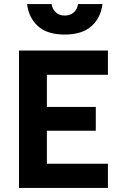

<svg xmlns="http://www.w3.org/2000/svg" viewBox="-20 -930 594 950"><path d="M74 0V-680H514V-560H212V-401H454V-283H212V-120H514V0ZM366 -910H487Q479 -842 432.5 -800.5Q386 -759 300 -759Q214 -759 168 -800.5Q122 -842 114 -910H235Q239 -885 256 -869Q273 -853 300.5 -853Q328 -853 345.5 -869Q363 -885 366 -910Z"/></svg>

Font: Titillium Web
Style: Bold
Weight: 700
Version: Version 1.001;PS 57.000;hotconv 1.0.70;makeotf.lib2.5.55311